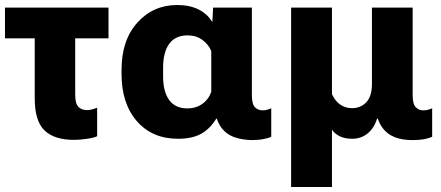

<svg xmlns="http://www.w3.org/2000/svg" viewBox="-20 -546 1768 769"><path d="M0 -392.6H414.6V-515.6H0ZM276.4 14.2Q300.3 14.2 329.3 9.8Q358.4 5.4 369.1 -0.5V-114.7Q359.9 -110.8 349.1 -107.9Q338.4 -105 328.1 -105Q307.1 -105 294.2 -117.9Q281.2 -130.9 281.2 -166V-449.2H119.1V-152.3Q119.1 -61 158.4 -23.4Q197.8 14.2 276.4 14.2Z M692.9 9.8Q748.5 9.8 784.4 -9.5Q820.3 -28.8 846.2 -70.8H848.6Q861.3 -31.2 892.8 -9.5Q924.3 12.2 985.4 15.1Q1015.6 15.1 1037.4 10.7Q1059.1 6.3 1066.4 1.5V-112.3Q1059.1 -108.9 1049.8 -106.4Q1040.5 -104 1032.7 -104Q1013.2 -104 1001 -116.7Q988.8 -129.4 988.8 -165.5V-515.6H833.5L830.6 -460H828.6Q810.1 -490.7 774.9 -508.3Q739.7 -525.9 689.5 -525.9Q593.8 -525.9 530.3 -455.6Q466.8 -385.3 466.8 -266.1V-250Q466.8 -131.3 528.1 -60.8Q589.4 9.8 692.9 9.8ZM730.5 -111.8Q682.1 -111.8 657.7 -145.3Q633.3 -178.7 633.3 -239.7V-274.9Q633.3 -337.4 658 -370.8Q682.6 -404.3 731 -404.3Q766.1 -404.3 790.8 -386Q815.4 -367.7 826.2 -341.3V-178.2Q815.4 -147.5 789.8 -129.6Q764.2 -111.8 730.5 -111.8Z M1146 203.1H1309.6V-26.9Q1318.4 -12.2 1338.9 -1.2Q1359.4 9.8 1390.6 9.8Q1426.3 9.8 1452.4 -11.5Q1478.5 -32.7 1490.2 -70.8H1493.2Q1507.3 -28.3 1541.5 -6.6Q1575.7 15.1 1632.8 15.1Q1659.2 15.1 1679 11.5Q1698.7 7.8 1710.9 1.5V-112.3Q1702.1 -108.4 1693.6 -106.2Q1685.1 -104 1674.3 -104Q1657.7 -104 1645.3 -116.5Q1632.8 -128.9 1632.8 -164.6V-515.6H1469.7V-210Q1469.7 -160.6 1447.3 -136.7Q1424.8 -112.8 1389.6 -112.8Q1363.3 -112.8 1342.8 -127Q1322.3 -141.1 1309.6 -168.9V-515.6H1146Z"/></svg>

Font: Roboto Flex
Style: wght 800 wdth 100 opsz 14.0 GRAD 0.00 slnt 0.00 XTRA 468 XOPQ 96 YOPQ 79 YTLC 514 YTUC 712 YTAS 750 YTDE -203.00 YTFI 738
Weight: 800
Designer: Berlow after Robertson
Foundry: Google
Version: Version 3.100